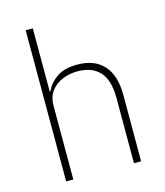

<svg xmlns="http://www.w3.org/2000/svg" viewBox="-111 -824 780 908"><g transform="rotate(-15 279.5 -370.0)"><path d="M100 0V-740H135V-430H138Q154 -467 191 -493.5Q228 -520 294 -520Q377 -520 422 -470.5Q467 -421 467 -326V0H432V-320Q432 -407 394.5 -448Q357 -489 286 -489Q247 -489 212.5 -475Q178 -461 156.5 -432.5Q135 -404 135 -361V0Z"/></g></svg>

Font: IBM Plex Sans ExtraLight
Style: Regular
Weight: 250
Designer: Mike Abbink, Paul van der Laan, Pieter van Rosmalen
Foundry: Bold Monday
Version: Version 3.201